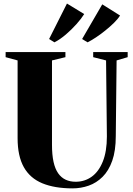

<svg xmlns="http://www.w3.org/2000/svg" viewBox="-20 -1030 731 1058"><path d="M380 8Q281 8 213.2 -20Q145.5 -48 111.2 -109Q77 -170 77 -268.5V-697L11 -715V-743H340.5V-715L266.5 -697V-232Q266.5 -177 275 -138.2Q283.5 -99.5 300.5 -75.2Q317.5 -51 341.8 -39.8Q366 -28.5 397 -28.5Q446.5 -28.5 485.2 -56.2Q524 -84 546.5 -139.8Q569 -195.5 569 -278.5L564.5 -697L493.5 -715V-743H683.5V-715L622.5 -697L618 -280.5Q618 -199.5 598.5 -144.2Q579 -89 545.2 -55.5Q511.5 -22 468.8 -7Q426 8 380 8ZM462 -797 432.5 -815 543.5 -1006 641.5 -944.5Q629.5 -925 607.8 -903.8Q586 -882.5 560.2 -861.8Q534.5 -841 508.8 -824Q483 -807 463 -797ZM279.5 -797 250.5 -815 349 -1010.5 444 -952.5Q428.5 -927.5 401.5 -897.2Q374.5 -867 343 -840Q311.5 -813 280.5 -797Z"/></svg>

Font: Merriweather 120pt Black
Style: Regular
Weight: 900
Designer: Eben Sorkin
Foundry: Eben Sorkin
Version: Version 2.100